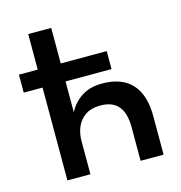

<svg xmlns="http://www.w3.org/2000/svg" viewBox="-104 -793 834 887"><g transform="rotate(-15 312.5 -350.0)"><path d="M110 -444H20V-530H110V-700H220V-530H440V-444H220V-296Q240 -337 280 -364Q320 -391 380 -391Q474 -391 522 -338.5Q570 -286 570 -185V0H460V-160Q460 -228 432 -261.5Q404 -295 345 -295Q303 -295 275 -276.5Q247 -258 233.5 -227Q220 -196 220 -160V0H110Z"/></g></svg>

Font: .
Style: 
Weight: 500
Designer: A.Korolkova, Vitaly Kuzmin
Foundry: ParaType Ltd
Version: Version 1.000; Glyphs 3.2, build 3192.0